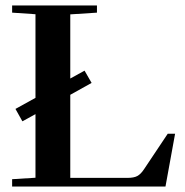

<svg xmlns="http://www.w3.org/2000/svg" viewBox="-20 -683 676 703"><path d="M24.4 0V-26.9L109.9 -32.2V-265.1L62 -238.8L36.6 -284.2L109.9 -324.7V-630.9L24.4 -636.7V-663.1H335V-636.7L237.3 -630.4V-395.5L289.6 -424.3L315.4 -379.4L237.3 -335.9V-31.7H447.3Q470.2 -31.7 482.9 -38.6Q495.6 -45.4 507.8 -64L594.2 -193.4H621.1L585.9 0Z"/></svg>

Font: Elstob 18pt SemiBold
Style: Regular
Weight: 600
Designer: Peter S. Baker
Version: Version 1.015